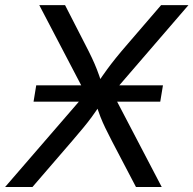

<svg xmlns="http://www.w3.org/2000/svg" viewBox="-38 -748 773 768"><path d="M96.2 -341.3 106.9 -406.7H613.8L603 -341.3ZM-17.6 0 334 -406.7 322.8 -337.9 119.1 -727.5H222.2L301.3 -573.2Q318.8 -539.6 329.8 -516.1Q340.8 -492.7 349.6 -470.2Q358.4 -447.8 368.7 -416H352.5Q373.5 -447.3 390.1 -470Q406.7 -492.7 425.8 -516.4Q444.8 -540 473.6 -573.2L606.4 -727.5H715.8L383.3 -341.8L394.5 -410.2L608.9 0H505.9L409.2 -184.6Q393.6 -214.8 383.1 -236.6Q372.6 -258.3 364 -280Q355.5 -301.8 345.2 -332H364.7Q345.2 -302.2 329.1 -280.3Q313 -258.3 294.9 -236.6Q276.9 -214.8 251 -184.6L91.8 0Z"/></svg>

Font: Inter Variable
Style: Italic
Weight: 400
Italic angle: -9.39999°
Designer: Rasmus Andersson
Foundry: rsms
Version: Version 4.001;git-9221beed3